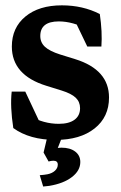

<svg xmlns="http://www.w3.org/2000/svg" viewBox="-20 -511 447 712"><path d="M186.5 7.8Q89.8 7.8 29.3 -36.1Q17.1 -115.7 23.4 -171.4H73.7L131.3 -48.8L89.4 -81.5Q142.1 -51.8 197.8 -51.8Q235.8 -51.8 256.3 -66.9Q276.9 -82 276.9 -109.9Q276.9 -133.3 260.7 -148.7Q244.6 -164.1 208.5 -175.3L151.9 -192.9Q23.9 -232.4 23.9 -338.4Q23.9 -408.2 74.2 -449.7Q124.5 -491.2 209.5 -491.2Q287.1 -491.2 350.1 -459Q359.9 -392.6 356 -338.4H303.7L255.9 -438L306.6 -401.9Q249.5 -431.6 198.2 -431.6Q129.4 -431.6 129.4 -377.4Q129.4 -353.5 146.7 -337.4Q164.1 -321.3 202.6 -309.1L259.3 -291.5Q384.3 -252.4 384.3 -149.4Q384.3 -77.1 330.8 -34.7Q277.3 7.8 186.5 7.8ZM140.1 180.7 127.4 138.7Q135.7 138.2 143.1 137.2Q150.4 136.2 155.8 135.3Q173.3 131.8 183.8 122.1Q194.3 112.3 194.3 99.6Q194.3 85 178.2 85Q169.9 85 160.2 87.9L141.6 54.7L158.2 48.3Q170.9 43 183.6 39.8Q196.3 36.6 208 36.6Q239.7 36.6 258.8 51Q277.8 65.4 277.8 89.8Q277.8 121.6 246.8 145.5Q215.8 169.4 163.1 178.2Q153.3 179.7 140.1 180.7ZM141.6 54.7 161.6 -29.3H220.7L185.5 60.1Z"/></svg>

Font: Markazi Text
Style: Regular
Weight: 400
Designer: Borna Izadpanah (Arabic designer), Fiona Ross (Arabic design director) and Florian Runge (Latin designer)
Foundry: Borna Izadpanah and Florian Runge
Version: Version 1.000